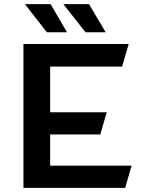

<svg xmlns="http://www.w3.org/2000/svg" viewBox="-20 -914 710 934"><path d="M208 -757H306L226 -894H101ZM396 -757H494L413 -894H288ZM620 -108 589 0H94V-700H606L574 -590H224V-368H499L468 -260H224V-108Z"/></svg>

Font: Talent
Style: Bold
Weight: 600
Designer: Mike Powis
Version: Version 1.001;hotconv 1.0.109;makeotfexe 2.5.65596